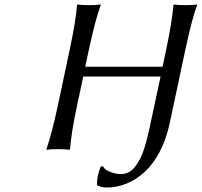

<svg xmlns="http://www.w3.org/2000/svg" viewBox="-20 -668 903 860"><path d="M649.9 -95.2 699.2 -325.2H353L326.2 -200.2Q298.8 -73.2 293.9 0L291 2.9Q272.5 0 241.2 0Q206.1 0 188 2.9V0Q211.9 -68.4 240.2 -200.2L292 -444.8Q318.8 -569.8 325.2 -645L327.1 -647.9Q345.7 -645 377.9 -645Q412.1 -645 430.2 -647.9L431.2 -645Q407.2 -581.1 377.9 -444.8L361.8 -369.1H708L724.1 -444.8Q750 -565.9 756.8 -645L758.8 -647.9Q777.3 -645 810.1 -645Q843.8 -645 861.8 -647.9L862.8 -645Q839.8 -584.5 810.1 -444.8L740.2 -116.2Q725.1 -45.4 696 10.3Q667 65.9 629.4 100.8Q591.8 135.7 548.1 153.8Q504.4 171.9 458 171.9Q436.5 171.9 417 163.1L414.1 160.2Q414.1 118.2 431.2 78.1L441.9 77.1Q446.8 91.3 472.7 101.6Q498.5 111.8 522 111.8Q541 111.8 557.4 103Q573.7 94.2 586.2 77.1Q598.6 60.1 608.2 41.7Q617.7 23.4 626 -2.9Q634.3 -29.3 639.2 -48.8Q644 -68.4 649.9 -95.2Z"/></svg>

Font: Linear Smooth
Style: Italic
Weight: 400
Designer: Philipp H. Poll, Flanker
Foundry: Philipp H. Poll, reworked by Flanker
Version: Version 1.061 | FøM Fix